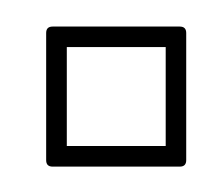

<svg xmlns="http://www.w3.org/2000/svg" viewBox="-20 -321 162 146"><path d="M15.1 -295.9Q15.1 -300.8 20 -300.8H116.7Q121.6 -300.8 121.6 -295.9V-199.2Q121.6 -194.3 116.7 -194.3H20Q15.1 -194.3 15.1 -199.2ZM30.8 -210H106V-285.2H30.8Z"/></svg>

Font: Fibel Sued Kontur LRS
Style: Regular
Weight: 400
Designer: Peter Wiegel
Foundry: Peter Wiegel
Version: Version 000.000